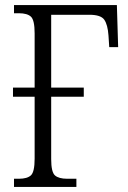

<svg xmlns="http://www.w3.org/2000/svg" viewBox="-20 -734 503 754"><path d="M35 0V-32H54Q87 -32 101.5 -45.5Q116 -59 116 -111V-354H31V-390H116V-603Q116 -655 101.5 -668.5Q87 -682 54 -682H35V-714H439L444 -549H409L406 -595Q403 -637 389.5 -656.5Q376 -676 331 -676H181V-390H309V-354H181V-109Q181 -58 196 -45Q211 -32 244 -32H280V0Z"/></svg>

Font: Noto Serif Condensed Light
Style: Regular
Weight: 300
Width: 3
Designer: Monotype Design Team
Foundry: Monotype Imaging Inc.
Version: Version 2.013